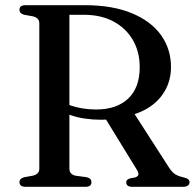

<svg xmlns="http://www.w3.org/2000/svg" viewBox="-20 -720 751 740"><path d="M639 -462Q639 -413 617.5 -373.5Q596 -334 556.8 -307.8Q517.5 -281.5 463.5 -271.5Q447 -268.5 432.2 -265.5Q417.5 -262.5 402.2 -260.5Q387 -258.5 369.5 -258.5Q337.5 -258.5 308.2 -262.8Q279 -267 254.2 -275.5Q229.5 -284 211.5 -295.5L216 -331Q230.5 -321 252 -313.5Q273.5 -306 298.8 -302Q324 -298 350.5 -298Q429.5 -298 474 -340Q518.5 -382 518.5 -461Q518.5 -520 492.2 -565.5Q466 -611 417.8 -637Q369.5 -663 303.5 -663H247.5V-69.5Q247.5 -59 253.2 -52.5Q259 -46 270 -43L314.5 -37Q325 -34 328.8 -29.2Q332.5 -24.5 332.5 -17.5Q332.5 0 309 0H78.5Q66.5 0 60.8 -4.8Q55 -9.5 55 -17.5Q55 -32 73.5 -37L107 -43Q119 -46 125.2 -52.5Q131.5 -59 131.5 -69.5V-630.5Q131.5 -641 125.2 -647.5Q119 -654 107 -657L73.5 -663Q55 -668 55 -682.5Q55 -691 60.8 -695.5Q66.5 -700 78.5 -700H307Q413.5 -700 487.8 -669.2Q562 -638.5 600.5 -584.8Q639 -531 639 -462ZM379 -275 493.5 -288.5 632.5 -72.5Q642 -58 653 -50Q664 -42 683 -37.5Q699.5 -34 705 -29.2Q710.5 -24.5 710.5 -17.5Q710.5 -9.5 704.2 -4.8Q698 0 685.5 0H490Q466.5 0 466.5 -17.5Q466.5 -23 470 -26.5Q473.5 -30 481 -32.5L500.5 -36Q512 -40 513.5 -47Q515 -54 507 -66.5Z"/></svg>

Font: Fraunces 20pt
Style: Regular
Weight: 400
Version: Version 1.000;[b76b70a41]